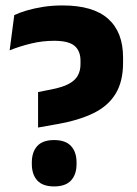

<svg xmlns="http://www.w3.org/2000/svg" viewBox="-20 -672 502 706"><path d="M120 -203V-333.5L168 -343Q209.5 -351 232.8 -363.5Q256 -376 266 -394Q276 -412 276 -436V-448.5Q276 -485 254 -503.5Q232 -522 179 -522Q136.5 -522 95.5 -512.2Q54.5 -502.5 15.5 -487L32.5 -616.5Q51.5 -625.5 78.5 -633.5Q105.5 -641.5 139 -646.8Q172.5 -652 210 -652Q322.5 -652 377.5 -603Q432.5 -554 432.5 -461V-440.5Q432.5 -372.5 405.2 -327.5Q378 -282.5 324 -256Q270 -229.5 190 -215.5ZM179 13.5Q137 13.5 117 -8.5Q97 -30.5 97 -69V-74.5Q97 -113 117 -135Q137 -157 179 -157Q221 -157 241.2 -135Q261.5 -113 261.5 -74.5V-69Q261.5 -30.5 241.2 -8.5Q221 13.5 179 13.5Z"/></svg>

Font: Anek Latin
Style: Bold
Weight: 700
Designer: Yesha Goshar
Foundry: Ek Type
Version: Version 1.003